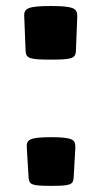

<svg xmlns="http://www.w3.org/2000/svg" viewBox="-20 -606 331 626"><path d="M145.5 -411.6Q120.1 -411.6 104.2 -412.6Q88.4 -413.6 79.6 -416.5Q70.8 -419.4 67.4 -424.8Q64 -430.2 63.5 -439.5L59.1 -550.8Q58.1 -561 61 -568.1Q64 -575.2 73.2 -579.1Q82.5 -583 99.9 -584.7Q117.2 -586.4 145.5 -586.4Q173.8 -586.4 190.9 -584.7Q208 -583 217.3 -579.1Q226.6 -575.2 229.5 -568.1Q232.4 -561 231.9 -550.8L227.5 -439.5Q227.1 -430.2 223.6 -424.8Q220.2 -419.4 211.4 -416.5Q202.6 -413.6 186.8 -412.6Q170.9 -411.6 145.5 -411.6ZM67.4 -123Q66.4 -133.3 68.8 -140.4Q71.3 -147.5 79.6 -151.4Q87.9 -155.3 104 -157Q120.1 -158.7 146.5 -158.7Q172.9 -158.7 188.7 -157Q204.6 -155.3 213.1 -151.4Q221.7 -147.5 223.9 -140.4Q226.1 -133.3 225.6 -123L220.2 -27.8Q219.7 -18.6 217 -13.2Q214.4 -7.8 206.5 -4.9Q198.7 -2 184.6 -1Q170.4 0 146.5 0Q122.6 0 108.4 -1Q94.2 -2 86.7 -4.9Q79.1 -7.8 76.4 -13.2Q73.7 -18.6 73.2 -27.8Z"/></svg>

Font: Denk One
Style: Regular
Weight: 400
Designer: Irina Smirnova
Foundry: Irina Smirnova
Version: Version 1.002